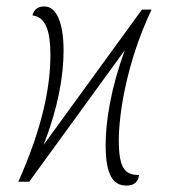

<svg xmlns="http://www.w3.org/2000/svg" viewBox="-20 -566 540 598"><path d="M374 12C399 12 411 -1 413 -21C372 -21 350 -37 350 -129C350 -208 373 -369 452 -536H422L116 -115C161 -231 178 -329 178 -408C178 -493 157 -546 118 -546C97 -546 86 -536 81 -518C123 -513 137 -468 137 -395C137 -299 114 -172 37 0H71L369 -410C325 -291 309 -187 309 -115C309 -19 333 12 374 12Z"/></svg>

Font: Noto Serif Condensed ExtraLight
Style: Italic
Weight: 200
Width: 3
Italic angle: -12°
Designer: Monotype Design Team
Foundry: Monotype Imaging Inc.
Version: Version 2.013